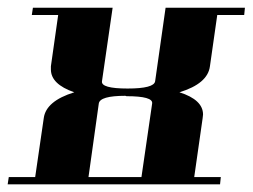

<svg xmlns="http://www.w3.org/2000/svg" viewBox="-20 -481 659 501"><path d="M0 0 2.9 -19H71.8L94.2 -172.9Q100.1 -217.3 173.8 -240.2Q112.8 -261.2 112.8 -299.8V-308.1L131.8 -441.9H63L65.9 -460.9H273.9L246.1 -269Q243.2 -250 313 -250Q381.8 -250 384.8 -269L412.1 -460.9H619.1L617.2 -441.9H546.9L527.8 -308.1Q522 -262.7 448.2 -240.2Q509.8 -220.7 509.8 -182.1Q509.8 -180.7 509.3 -177.5Q508.8 -174.3 508.8 -172.9L486.8 -19H556.2L554.2 0ZM210.9 -19H349.1L377 -210.9Q379.9 -230 310.1 -230Q309.6 -230 308.6 -230.5Q307.6 -231 307.1 -231Q240.7 -231 237.8 -210.9Z"/></svg>

Font: Hjet
Style: Italic
Weight: 400
Designer: T. Christopher White
Version: Version 1.2